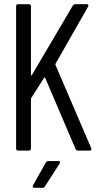

<svg xmlns="http://www.w3.org/2000/svg" viewBox="-20 -720 467 918"><path d="M118 0H67Q57 0 57 -10V-690Q57 -700 67 -700H118Q128 -700 128 -690V-363Q128 -360 130 -359.5Q132 -359 133 -362L328 -693Q333 -700 340 -700H394Q400 -700 402 -696.5Q404 -693 401 -688L246 -416Q244 -412 245 -410L416 -12L417 -8Q417 0 408 0H352Q344 0 341 -8L196 -348Q195 -352 191 -348L129 -251Q128 -250 128 -246V-10Q128 0 118 0ZM138 166 199 57Q204 50 211 50H259Q265 50 266.5 53.5Q268 57 265 62L195 171Q190 178 183 178H145Q139 178 137 174.5Q135 171 138 166Z"/></svg>

Font: Barlow Condensed
Style: Regular
Weight: 400
Width: 3
Designer: Jeremy Tribby
Foundry: Tribby Type
Version: Version 1.500